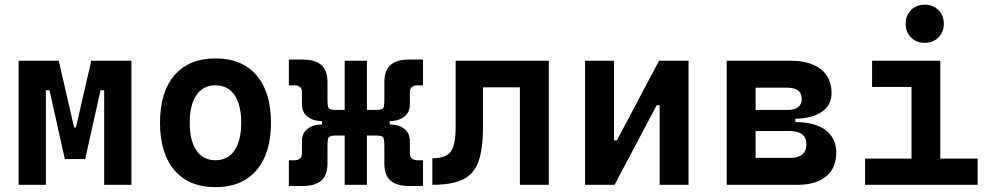

<svg xmlns="http://www.w3.org/2000/svg" viewBox="-20 -771 4142 801"><path d="M57.6 0V-517.6H225.1L289.1 -239.3H296.9L360.8 -517.6H528.3V0H414.6V-394.5H399.4L335.4 -107.4H250.5L186.5 -394.5H171.4V0Z M878.9 9.8Q768.6 9.8 708 -60.5Q647.5 -130.9 647.5 -258.8Q647.5 -387.2 708 -457.3Q768.6 -527.3 878.9 -527.3Q989.3 -527.3 1049.8 -457.3Q1110.4 -387.2 1110.4 -258.8Q1110.4 -130.9 1049.8 -60.5Q989.3 9.8 878.9 9.8ZM878.9 -102.5Q930.2 -102.5 958.3 -143.3Q986.3 -184.1 986.3 -258.8Q986.3 -334 958.3 -374.5Q930.2 -415 878.9 -415Q827.6 -415 799.6 -374.5Q771.5 -334 771.5 -258.8Q771.5 -184.1 799.6 -143.3Q827.6 -102.5 878.9 -102.5Z M1185.1 4.9V-102.5H1210.9Q1222.2 -102.5 1231 -109.4Q1239.7 -116.2 1239.7 -131.3V-182.1Q1239.7 -213.9 1260.3 -231.2Q1280.8 -248.5 1310.5 -251L1323.7 -252V-265.6L1310.5 -266.6Q1280.8 -269 1260.3 -286.6Q1239.7 -304.2 1239.7 -335.4V-386.2Q1239.7 -401.9 1231 -408.4Q1222.2 -415 1210.9 -415H1185.1V-522.5H1244.6Q1293.9 -522.5 1320.1 -500.2Q1346.2 -478 1346.2 -428.7V-356.9Q1346.2 -356.4 1346.2 -355.5Q1346.2 -329.6 1350.6 -321Q1355 -312.5 1380.9 -312.5H1418V-517.6H1510.7V-312.5H1548.8Q1574.7 -312.5 1579.1 -321Q1583.5 -329.6 1583.5 -355.5Q1583.5 -356.4 1583.5 -356.9V-428.7Q1583.5 -478 1609.6 -500.2Q1635.7 -522.5 1685.1 -522.5H1744.6V-415H1718.8Q1708 -415 1699 -408.4Q1689.9 -401.9 1689.9 -386.2V-335.4Q1689.9 -304.2 1669.4 -286.6Q1648.9 -269 1619.1 -266.6L1606 -265.6V-252L1619.1 -251Q1648.9 -248.5 1669.4 -231.2Q1689.9 -213.9 1689.9 -182.1V-131.3Q1689.9 -116.2 1699 -109.4Q1708 -102.5 1718.8 -102.5H1744.6V4.9H1685.1Q1635.7 4.9 1609.6 -17.3Q1583.5 -39.6 1583.5 -88.9V-161.1Q1583.5 -161.6 1583.5 -162.6Q1583.5 -188.5 1579.1 -197Q1574.7 -205.6 1548.8 -205.6H1510.7V0H1418V-205.6H1380.9Q1355 -205.6 1350.6 -197Q1346.2 -188.5 1346.2 -162.6Q1346.2 -161.6 1346.2 -161.1V-88.9Q1346.2 -39.6 1320.1 -17.3Q1293.9 4.9 1244.6 4.9Z M1783.7 0V-110.8Q1839.8 -110.8 1860.4 -138.4Q1880.9 -166 1880.9 -241.2V-517.6H2269.5V0H2148.9V-406.7H1995.1V-244.6Q1995.1 -150.4 1976.1 -97.2Q1957 -43.9 1910.9 -22Q1864.7 0 1783.7 0Z M2420.9 0V-517.6H2541.5V-185.5H2553.7L2729.5 -517.6H2852.5V0H2731.9V-332H2719.7L2543.9 0Z M3011.7 0V-517.6H3277.3Q3359.4 -517.6 3404.3 -482.4Q3449.2 -447.3 3449.2 -382.8Q3449.2 -333 3409.7 -305.2Q3370.1 -277.3 3297.9 -275.4V-261.7Q3379.4 -261.7 3424.1 -228.3Q3468.8 -194.8 3468.8 -134.8Q3468.8 -70.3 3426.8 -35.2Q3384.8 0 3307.6 0ZM3132.3 -112.3H3275.4Q3344.2 -112.3 3344.2 -169.4Q3344.2 -224.6 3272 -224.6H3132.3ZM3132.3 -312.5H3265.6Q3324.7 -312.5 3324.7 -358.9Q3324.7 -405.3 3262.2 -405.3H3132.3Z M3588.9 0V-109.4H3782.7V-408.2H3618.2V-517.6H3902.8V-109.4H4058.6V0ZM3837.9 -592.3Q3803.2 -592.3 3780.8 -614.7Q3758.3 -637.2 3758.3 -671.9Q3758.3 -706.5 3780.8 -729Q3803.2 -751.5 3837.9 -751.5Q3872.6 -751.5 3895 -729Q3917.5 -706.5 3917.5 -671.9Q3917.5 -637.2 3895 -614.7Q3872.6 -592.3 3837.9 -592.3Z"/></svg>

Font: Cascadia Mono PL SemiBold
Style: Regular
Weight: 600
Monospace: yes
Designer: Aaron Bell
Foundry: Saja Typeworks
Version: Version 2404.023; ttfautohint (v1.8.4)